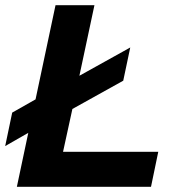

<svg xmlns="http://www.w3.org/2000/svg" viewBox="-30 -720 704 740"><path d="M35 0 79 -208 -10 -157 17 -286 107 -337 184 -700H334L276 -428L472 -537L445 -409L249 -300L213 -135H580L552 0Z"/></svg>

Font: Rosa Sans
Style: Bold Italic
Weight: 700
Italic angle: -12°
Designer: Pentagram / MCKL
Foundry: Pentagram / MCKL
Version: Version 1.005;September 16, 2019;FontCreator 11.5.0.2425 64-